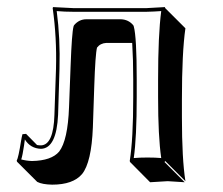

<svg xmlns="http://www.w3.org/2000/svg" viewBox="-20 -452 627 539"><path d="M240.7 -94.2Q236.8 3.9 210.4 36.6Q185.1 66.4 126.5 66.4Q98.6 65.9 84.5 58.6L27.8 2L26.9 -1Q31.7 -9.3 39.1 -56.2Q41 -67.9 43 -75.2L53.2 -76.2L84 -44.9Q89.4 -43.9 95.2 -43.9Q130.4 -45.4 132.8 -129.9L137.2 -258.8Q139.6 -347.2 127.9 -429.2L128.9 -432.1Q130.9 -432.1 186 -429.2H391.1L442.9 -432.1L443.8 -429.2L500.5 -372.6Q490.7 -304.2 490.7 -172.4V-122.6Q490.7 -6.3 500.5 56.6L443.8 0L441.9 2.9L498.5 59.6Q496.6 59.6 450.7 56.6L401.4 59.6L345.2 2.9L344.2 0Q354 -61 354 -179.2V-229Q354 -284.7 351.1 -331.5H278.3Q261.7 -330.6 252.4 -318.4Q247.6 -300.3 244.6 -209.5ZM173.8 -151.4 178.2 -266.6Q181.6 -359.9 186.5 -377.9L187 -379.4L188 -381.3Q202.1 -397.9 222.2 -397.9H319.8Q340.8 -397 354 -381.3L355 -379.4L355.5 -377.9Q363.8 -348.6 363.8 -229V-179.2Q363.8 -65.4 355.5 -8.3Q372.1 -9.8 394 -9.8Q416 -9.8 432.6 -8.3Q423.8 -69.3 423.8 -179.2V-229Q423.8 -353.5 432.6 -420.9Q413.1 -419.4 391.1 -418.9H186Q161.6 -418.9 139.2 -420.9Q149.4 -343.8 147 -258.8L143.1 -129.9Q138.7 -35.6 95.2 -34.2Q65.4 -35.2 49.8 -60.5Q48.8 -54.7 47.4 -43Q43.5 -16.1 39.6 -4.4Q54.2 -0.5 69.8 0Q124.5 -1 146 -26.4Q170.4 -58.1 173.8 -151.4Z"/></svg>

Font: Linux Biolinum Shadow O
Style: Regular
Weight: 400
Designer: Philipp H. Poll
Foundry: Philipp H. Poll
Version: Version 1.0.4